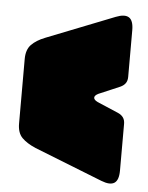

<svg xmlns="http://www.w3.org/2000/svg" viewBox="-44 -655 472 611"><g transform="rotate(5 191.5 -350.0)"><path d="M358 -275Q358 -287 352.5 -295Q347 -303 336 -308L268 -337Q256 -343 256 -350Q256 -357 268 -363L336 -392Q347 -397 352.5 -405Q358 -413 358 -425V-574Q358 -605 344 -614Q330 -623 302 -612L84 -526Q56 -515 40.5 -499Q25 -483 25 -453V-247Q25 -217 40.5 -201.5Q56 -186 84 -174L302 -88Q330 -77 344 -86Q358 -95 358 -126Z"/></g></svg>

Font: Bolota
Style: Bold
Weight: 240
Designer: Gabriel Pang
Version: Version 1.000